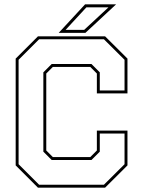

<svg xmlns="http://www.w3.org/2000/svg" viewBox="-20 -868 662 888"><path d="M155.5 0 52.5 -103V-597L155.5 -700H466L569.5 -597V-436H428V-528L397.5 -558.5H224.5L194 -528V-172L224.5 -141.5H397.5L428 -172V-264H569.5V-103L466 0ZM161 -13.5H460.5L556 -108.5V-250.5H441.5V-166.5L403 -128H219L180.5 -166.5V-533.5L219 -572H403L441.5 -533.5V-449.5H556V-591.5L460.5 -686.5H161L66 -591.5V-108.5ZM251.5 -716 373.5 -848H517L375 -716ZM283.5 -730H369.5L481.5 -834H379.5Z"/></svg>

Font: Tourney Thin
Style: Regular
Weight: 100
Designer: Tyler Finck
Foundry: Etcetera Type Co
Version: Version 1.015